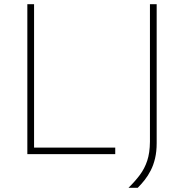

<svg xmlns="http://www.w3.org/2000/svg" viewBox="-20 -733 875 913"><path d="M110 0Q110 -61 110 -117Q110 -173 110 -238V-475Q110 -540.5 110 -596.5Q110 -652.5 110 -713H142Q142 -652.5 142 -596.5Q142 -540.5 142 -475V-242Q142 -177 142 -121Q142 -65 142 -4L126 -31H250Q311.5 -31 358.5 -31Q405.5 -31 445.8 -31Q486 -31 528 -31V0ZM591 160Q622 129.5 644.8 99.2Q667.5 69 680 31.5Q692.5 -6 693 -59V-238V-475Q693 -540.5 693 -596.5Q693 -652.5 693 -713H725Q725 -652.5 725 -596.5Q725 -540.5 725 -475V-269Q725 -211.5 725 -157.8Q725 -104 725 -52Q725 -12.5 717.5 19.5Q710 51.5 697 77Q684 102.5 668 122.8Q652 143 635 160Z"/></svg>

Font: Commissioner Thin Thin
Style: Regular
Weight: 250
Version: Version 1.000